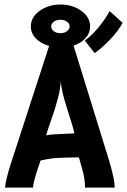

<svg xmlns="http://www.w3.org/2000/svg" viewBox="-20 -852 577 872"><path d="M365.1 -667.9Q395.3 -689.2 426.3 -726.4Q457.3 -763.7 478 -801.4L536.7 -748.5Q519 -713.5 481.6 -674.1Q444.2 -634.7 409.9 -610.7ZM284.7 -753.2Q272.9 -762.2 254.4 -762.2Q235.8 -762.2 224.1 -753.2Q212.4 -744.1 212.4 -731.9Q212.4 -719.7 224.4 -710.4Q236.3 -701.2 254.4 -701.2Q272.5 -701.2 284.4 -710.4Q296.4 -719.7 296.4 -731.9Q296.4 -744.1 284.7 -753.2ZM317.9 -246.1Q314 -269 285.4 -356.7Q256.8 -444.3 256.3 -487.3Q254.9 -450.7 243.2 -405.8Q231.4 -360.8 213.1 -309.1Q194.8 -257.3 189.5 -237.3Q202.6 -240.2 224.1 -241.7Q245.6 -243.2 275.9 -244.4Q306.2 -245.6 317.9 -246.1ZM120.1 -731.9Q120.1 -773.9 159.9 -802.7Q199.7 -831.5 254.9 -831.5Q309.6 -831.5 349.4 -802.7Q389.2 -773.9 389.2 -731.9Q389.2 -702.1 368.9 -679.2Q348.6 -656.2 314 -645L476.6 -119.1Q501 -36.6 501 0H366.2Q366.2 -38.6 354 -81.5L338.4 -137.2Q327.1 -137.2 304.4 -136.7Q281.7 -136.2 272.5 -136Q263.2 -135.7 246.1 -135Q229 -134.3 218.3 -132.8Q207.5 -131.3 192.9 -128.9Q178.2 -126.5 164.1 -123L149.4 -79.1Q131.8 -24.9 129.9 0H2.9Q5.4 -34.7 29.3 -108.9L203.1 -643.6Q165.5 -653.8 142.8 -677.5Q120.1 -701.2 120.1 -731.9Z"/></svg>

Font: Fantasque Sans Mono
Style: Bold
Weight: 700
Monospace: yes
Designer: Jany Belluz
Version: Version 1.8.0 ; ttfautohint (v1.8.2)